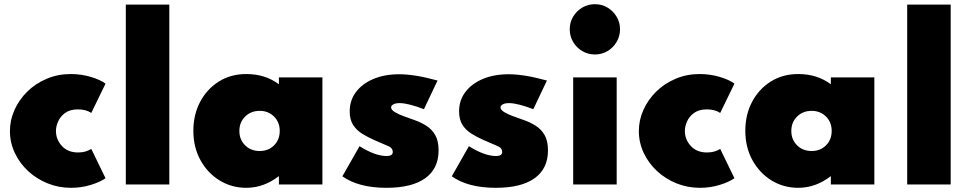

<svg xmlns="http://www.w3.org/2000/svg" viewBox="-20 -882 4644 918"><path d="M319.5 16Q369 16 413.8 2.2Q458.5 -11.5 484.5 -30L416.5 -170Q407 -163.5 390.2 -158.2Q373.5 -153 353.5 -153Q304.5 -153 276 -184Q247.5 -215 247.5 -256Q247.5 -278 258.2 -302Q269 -326 292.2 -342.5Q315.5 -359 352.5 -359Q391.5 -359 416.5 -342L484.5 -482Q459.5 -501 413.5 -514.5Q367.5 -528 318.5 -528Q256 -528 202.8 -505.2Q149.5 -482.5 110.2 -443.8Q71 -405 49.2 -356.2Q27.5 -307.5 27.5 -255.5Q27.5 -200 50.8 -150.8Q74 -101.5 114.5 -64Q155 -26.5 207.8 -5.2Q260.5 16 319.5 16Z M581.5 0H789.5V-860H581.5Z M1157.5 16Q1241 16 1313.5 -40V0H1521.5V-512H1313.5V-479Q1248.5 -528 1157.5 -528Q1083 -528 1026 -492Q969 -456 936.8 -394.8Q904.5 -333.5 904.5 -257Q904.5 -178 938.5 -116.2Q972.5 -54.5 1030 -19.2Q1087.5 16 1157.5 16ZM1221.5 -160Q1179.5 -160 1152 -187.2Q1124.5 -214.5 1124.5 -256Q1124.5 -297.5 1152.2 -324.8Q1180 -352 1221.5 -352Q1263 -352 1290.2 -324.8Q1317.5 -297.5 1317.5 -256Q1317.5 -214.5 1290.5 -187.2Q1263.5 -160 1221.5 -160Z M1828 16Q1949 16 2013 -29.8Q2077 -75.5 2077 -163Q2077 -208.5 2060.8 -236.5Q2044.5 -264.5 2017.2 -281.5Q1990 -298.5 1956 -310Q1937.5 -316.5 1912.5 -325.5Q1887.5 -334.5 1868.8 -345.5Q1850 -356.5 1850 -368.5Q1850 -377 1860.8 -383Q1871.5 -389 1891 -389Q1930.5 -389 2007 -360L2072 -497Q2013 -513 1968.8 -520Q1924.5 -527 1889 -527Q1819 -527 1765.5 -504.5Q1712 -482 1682 -442Q1652 -402 1652 -349.5Q1652 -310 1668.5 -284.5Q1685 -259 1711.8 -242.5Q1738.5 -226 1769 -212.5Q1817.5 -191.5 1837.8 -182.8Q1858 -174 1858 -155.5Q1858 -136 1828.5 -136Q1774 -136 1699 -183L1617 -39Q1694.5 16 1828 16Z M2351 16Q2472 16 2536 -29.8Q2600 -75.5 2600 -163Q2600 -208.5 2583.8 -236.5Q2567.5 -264.5 2540.2 -281.5Q2513 -298.5 2479 -310Q2460.5 -316.5 2435.5 -325.5Q2410.5 -334.5 2391.8 -345.5Q2373 -356.5 2373 -368.5Q2373 -377 2383.8 -383Q2394.5 -389 2414 -389Q2453.5 -389 2530 -360L2595 -497Q2536 -513 2491.8 -520Q2447.5 -527 2412 -527Q2342 -527 2288.5 -504.5Q2235 -482 2205 -442Q2175 -402 2175 -349.5Q2175 -310 2191.5 -284.5Q2208 -259 2234.8 -242.5Q2261.5 -226 2292 -212.5Q2340.5 -191.5 2360.8 -182.8Q2381 -174 2381 -155.5Q2381 -136 2351.5 -136Q2297 -136 2222 -183L2140 -39Q2217.5 16 2351 16Z M2824.5 -621.5Q2857.5 -621.5 2884.8 -637.8Q2912 -654 2928.2 -681.5Q2944.5 -709 2944.5 -742Q2944.5 -775 2928.2 -802.2Q2912 -829.5 2884.8 -845.8Q2857.5 -862 2824.5 -862Q2791.5 -862 2764 -845.8Q2736.5 -829.5 2720.2 -802.2Q2704 -775 2704 -742Q2704 -709 2720.2 -681.5Q2736.5 -654 2764 -637.8Q2791.5 -621.5 2824.5 -621.5ZM2720.5 0H2928.5V-512H2720.5Z M3326.5 16Q3376 16 3420.8 2.2Q3465.5 -11.5 3491.5 -30L3423.5 -170Q3414 -163.5 3397.2 -158.2Q3380.5 -153 3360.5 -153Q3311.5 -153 3283 -184Q3254.5 -215 3254.5 -256Q3254.5 -278 3265.2 -302Q3276 -326 3299.2 -342.5Q3322.5 -359 3359.5 -359Q3398.5 -359 3423.5 -342L3491.5 -482Q3466.5 -501 3420.5 -514.5Q3374.5 -528 3325.5 -528Q3263 -528 3209.8 -505.2Q3156.5 -482.5 3117.2 -443.8Q3078 -405 3056.2 -356.2Q3034.5 -307.5 3034.5 -255.5Q3034.5 -200 3057.8 -150.8Q3081 -101.5 3121.5 -64Q3162 -26.5 3214.8 -5.2Q3267.5 16 3326.5 16Z M3796.5 16Q3880 16 3952.5 -40V0H4160.5V-512H3952.5V-479Q3887.5 -528 3796.5 -528Q3722 -528 3665 -492Q3608 -456 3575.8 -394.8Q3543.5 -333.5 3543.5 -257Q3543.5 -178 3577.5 -116.2Q3611.5 -54.5 3669 -19.2Q3726.5 16 3796.5 16ZM3860.5 -160Q3818.5 -160 3791 -187.2Q3763.5 -214.5 3763.5 -256Q3763.5 -297.5 3791.2 -324.8Q3819 -352 3860.5 -352Q3902 -352 3929.2 -324.8Q3956.5 -297.5 3956.5 -256Q3956.5 -214.5 3929.5 -187.2Q3902.5 -160 3860.5 -160Z M4317.5 0H4525.5V-860H4317.5Z"/></svg>

Font: Spartan Black
Style: Regular
Weight: 900
Designer: Matt Bailey, Mirko Velimirovic
Foundry: Matt Bailey
Version: Version 1.003; ttfautohint (v1.8.3)